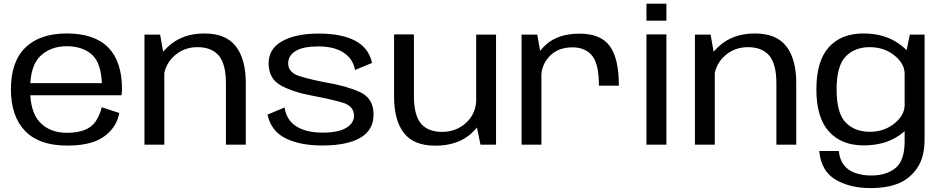

<svg xmlns="http://www.w3.org/2000/svg" viewBox="-20 -776 5058 1030"><path d="M340 5V-63.5Q248.5 -63.5 195 -119Q141.5 -174 141.5 -296.5Q141.5 -424 197 -476Q252.5 -528 338 -528Q426 -528 477.5 -479Q522 -434 526.5 -330H130V-265H632Q634.5 -280.5 634.5 -298.5Q634.5 -445.5 561 -521Q486.5 -596.5 338 -596.5Q194.5 -596.5 117 -521.5Q38.5 -446.5 38.5 -296.5Q38.5 -152 115 -73Q190.5 5 340 5ZM340 -63.5V5Q423 5 479.5 -14Q535.5 -33.5 572.5 -74Q609.5 -114.5 620 -170L526 -200.5Q515.5 -159 494 -126Q472 -93 432 -78Q392.5 -63.5 340 -63.5Z M755 0H861.5V-463.5L839 -590.5H755ZM1192 0H1298.5V-331Q1298.5 -459 1245 -527.8Q1191.5 -596.5 1076.5 -596.5Q957.5 -596.5 881.8 -526Q806 -455.5 806 -379.5L857.5 -343Q857.5 -421.5 910.5 -472.2Q963.5 -523 1039.5 -523Q1115 -523 1153.5 -478Q1192 -433 1192 -328.5Z M1709 4.5Q1841.5 4.5 1912.8 -36.8Q1984 -78 1984 -161.5Q1984 -249 1911 -282Q1838 -315 1734 -332.5Q1645.5 -349 1585.8 -368Q1526 -387 1526 -436.5Q1526 -478 1566.2 -502.5Q1606.5 -527 1688 -527Q1772.5 -527 1823.2 -493.8Q1874 -460.5 1884.5 -400.5L1976 -438.5Q1958 -520 1884.5 -558Q1811 -596 1690 -596Q1567 -596 1494 -555.2Q1421 -514.5 1421 -436.5Q1421 -352.5 1489.2 -316.2Q1557.5 -280 1661 -261.5Q1752 -244.5 1815.5 -226.2Q1879 -208 1879 -155Q1879 -114.5 1836.2 -89.5Q1793.5 -64.5 1711 -64.5Q1623.5 -64.5 1570.2 -97.8Q1517 -131 1506.5 -199.5L1415 -161Q1434.5 -72.5 1512 -34Q1589.5 4.5 1709 4.5Z M2557.5 0H2641V-590.5H2534.5V-112ZM2200.5 -591.5H2094V-258Q2094 -130.5 2146.8 -62.5Q2199.5 5.5 2315 5.5Q2440.5 5.5 2514 -65.5Q2587.5 -136.5 2587.5 -212L2535 -246.5Q2535 -168 2481.5 -118.2Q2428 -68.5 2351.5 -68.5Q2276 -68.5 2238.2 -113.2Q2200.5 -158 2200.5 -263Z M3193 -316.5H3300Q3300 -463 3251 -529.2Q3202 -595.5 3089 -595.5Q2975 -595.5 2908.8 -536.5Q2842.5 -477.5 2842.5 -398L2884 -365.5Q2884 -428 2928.8 -475Q2973.5 -522 3052 -522Q3120 -522 3156.5 -477.2Q3193 -432.5 3193 -316.5ZM2778 0H2884.5V-464L2862 -590.5H2778Z M3448 0H3555V-591.5H3448ZM3448 -756.5V-665H3555V-756.5Z M3708 0H3814.5V-463.5L3792 -590.5H3708ZM4145 0H4251.5V-331Q4251.5 -459 4198 -527.8Q4144.5 -596.5 4029.5 -596.5Q3910.5 -596.5 3834.8 -526Q3759 -455.5 3759 -379.5L3810.5 -343Q3810.5 -421.5 3863.5 -472.2Q3916.5 -523 3992.5 -523Q4068 -523 4106.5 -478Q4145 -433 4145 -328.5Z M4649.5 233Q4737.5 233 4798.5 208.5Q4859.5 184 4899.8 126.2Q4940 68.5 4940 -29V-590.5H4861L4833 -456.5V-17.5Q4833 85.5 4783.8 125.5Q4734.5 165.5 4653.5 165.5Q4605 165.5 4566.8 151.5Q4528.5 137.5 4506.5 109Q4484.5 80.5 4480 34H4375Q4384.5 141 4461.5 187Q4538.5 233 4649.5 233ZM4613 4Q4725.5 4 4802.2 -48.5Q4879 -101 4879 -154L4833 -213Q4833 -158 4778 -113.5Q4723 -69 4646 -69Q4565 -69 4516.5 -119.2Q4468 -169.5 4468 -296Q4468 -422.5 4516.5 -472.8Q4565 -523 4646 -523Q4723 -523 4778 -478.8Q4833 -434.5 4833 -380L4878.5 -436.5Q4878.5 -488 4801.2 -542.2Q4724 -596.5 4611.5 -596.5Q4492.5 -596.5 4426 -522.5Q4359.5 -448.5 4359.5 -296.5Q4359.5 -145 4426.8 -70.5Q4494 4 4613 4Z"/></svg>

Font: Anybody SemiExpanded
Style: Regular
Weight: 400
Width: 6
Designer: Tyler Finck
Foundry: Etcetera Type Company
Version: Version 1.113;gftools[0.9.25]